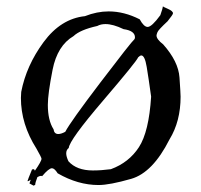

<svg xmlns="http://www.w3.org/2000/svg" viewBox="-20 -564 634 606"><path d="M86 22 92 19Q91 19 91 18Q91 14 98 -5Q105 -9 110 -9L113 -8Q134 -33 144 -33Q152 -33 162 -17Q226 20 291 20Q326 20 394 0.5Q462 -19 515 -124Q550 -181 550 -259Q550 -269 546.5 -319.5Q543 -370 495 -424Q474 -440 474 -452Q474 -455 477 -462.5Q480 -470 509 -497Q526 -518 526 -522Q526 -529 510 -536Q494 -543 494 -544V-543Q494 -539 486 -516Q459 -479 446 -479Q434 -479 421 -503Q372 -528 323 -528Q286 -528 248 -513Q172 -505 117.5 -431Q63 -357 47 -274L46 -255Q46 -172 95 -95Q111 -67 111 -63Q111 -55 90 -25Q89 -30 85 -30L81 -29Q67 5 67 7Q67 8 68 8Q70 8 77 3L73 15ZM273 -26Q222 -26 196 -55Q189 -70 189 -80Q189 -91 197 -97Q199 -122 305 -246Q411 -370 416 -383Q422 -389 426 -389Q437 -389 443 -353Q449 -317 457 -259Q450 -148 418.5 -99.5Q387 -51 330 -30Q300 -26 273 -26ZM164 -141Q151 -141 149 -156Q131 -184 131 -233Q131 -268 146 -344Q161 -420 212 -450Q233 -470 287 -482Q298 -488 313 -488Q337 -488 370 -472Q406 -467 406 -446L405 -441Q393 -430 297.5 -304.5Q202 -179 186 -148Q173 -141 164 -141Z"/></svg>

Font: Xiaobo Songti 小帛宋体
Style: Regular
Weight: 400
Version: Version 1.501;March 17, 2024;FontCreator 14.0.0.2814 64-bit